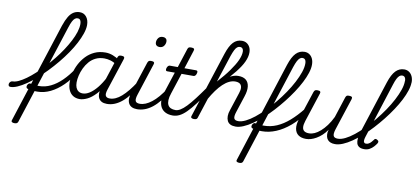

<svg xmlns="http://www.w3.org/2000/svg" viewBox="-272 -1274 4424 2043"><g transform="rotate(10 1940.5 -252.0)"><path d="M-39 390Q-53 390 -63.5 384Q-74 378 -69 363L281 -720Q302 -782 325 -820Q348 -858 377.5 -876Q407 -894 444 -894Q489 -894 516 -860Q543 -826 543 -772Q543 -731 525.5 -679.5Q508 -628 478.5 -571.5Q449 -515 408.5 -456Q368 -397 320.5 -339.5Q273 -282 222.5 -229.5Q172 -177 121 -132Q70 -87 21.5 -54Q-27 -21 -70 -2Q-113 17 -146 17Q-161 17 -166 7.5Q-171 -2 -168.5 -14Q-166 -26 -156 -35.5Q-146 -45 -131 -45Q-104 -45 -68 -62Q-32 -79 10.5 -109.5Q53 -140 97.5 -181Q142 -222 187 -270.5Q232 -319 274 -371.5Q316 -424 351.5 -478Q387 -532 414 -584Q441 -636 456 -683.5Q471 -731 471 -771Q471 -796 462 -811Q453 -826 432 -826Q417 -826 403.5 -816Q390 -806 377 -781Q364 -756 350 -712L1 368Q-3 379 -11.5 384.5Q-20 390 -39 390ZM142 17Q109 17 79.5 13.5Q50 10 35 4Q25 0 23 -10.5Q21 -21 26 -32.5Q31 -44 40.5 -51Q50 -58 62 -54Q74 -51 98 -48Q122 -45 151 -45Q167 -45 173.5 -36Q180 -27 178 -14.5Q176 -2 167 7.5Q158 17 142 17Z M143 17Q134 17 130 7.5Q126 -2 127 -14.5Q128 -27 134.5 -36Q141 -45 152 -45Q216 -45 277.5 -75Q339 -105 395.5 -160.5Q452 -216 500 -289Q506 -297 516.5 -293.5Q527 -290 534 -281.5Q541 -273 535 -264Q482 -176 418.5 -113.5Q355 -51 285.5 -17Q216 17 143 17Z M601 17Q559 17 528.5 -2.5Q498 -22 482 -59Q466 -96 466 -146Q466 -190 478 -241Q490 -292 515.5 -341Q541 -390 579.5 -430.5Q618 -471 670 -495Q722 -519 788 -519Q829 -519 869 -503.5Q909 -488 941 -464L929 -408Q886 -436 852.5 -445.5Q819 -455 787 -455Q735 -455 694.5 -435.5Q654 -416 625 -382.5Q596 -349 577 -308.5Q558 -268 548.5 -228Q539 -188 539 -154Q539 -120 548.5 -97Q558 -74 576.5 -61Q595 -48 623 -48Q658 -48 696.5 -72.5Q735 -97 774.5 -145Q814 -193 850 -263L868 -222Q824 -129 775 -77Q726 -25 681 -4Q636 17 601 17ZM895 17Q861 17 839 5.5Q817 -6 806 -27.5Q795 -49 795 -78Q795 -107 806 -141L920 -489Q926 -505 934 -510Q942 -515 958 -515Q982 -515 989 -506.5Q996 -498 990 -482L876 -134Q860 -85 871 -65Q882 -45 914 -45Q926 -45 930.5 -35.5Q935 -26 933.5 -14Q932 -2 922.5 7.5Q913 17 895 17Z M896 17Q884 17 878 7.5Q872 -2 874.5 -14Q877 -26 887 -35.5Q897 -45 915 -45Q946 -45 977.5 -59Q1009 -73 1041.5 -101.5Q1074 -130 1108 -171.5Q1142 -213 1177 -267Q1185 -279 1195.5 -278Q1206 -277 1211.5 -268Q1217 -259 1211 -248Q1174 -183 1136.5 -133Q1099 -83 1060 -50Q1021 -17 980 0Q939 17 896 17Z M1221 17Q1187 17 1164 5.5Q1141 -6 1129.5 -28Q1118 -50 1118.5 -79.5Q1119 -109 1131 -146L1243 -489Q1249 -505 1257 -510Q1265 -515 1280 -515Q1304 -515 1311.5 -507Q1319 -499 1313 -484L1201 -139Q1184 -88 1193 -66.5Q1202 -45 1240 -45Q1252 -45 1257 -35.5Q1262 -26 1260 -14Q1258 -2 1248.5 7.5Q1239 17 1221 17ZM1340 -676Q1321 -676 1308.5 -687Q1296 -698 1296 -720Q1296 -745 1312 -766.5Q1328 -788 1361 -788Q1380 -788 1392.5 -777.5Q1405 -767 1405 -745Q1405 -720 1389 -698Q1373 -676 1340 -676Z M1221 17Q1209 17 1203 7.5Q1197 -2 1199.5 -14Q1202 -26 1212 -35.5Q1222 -45 1240 -45Q1271 -45 1302.5 -58Q1334 -71 1367.5 -97Q1401 -123 1435 -162.5Q1469 -202 1504 -256Q1513 -269 1523 -268Q1533 -267 1539 -257.5Q1545 -248 1539 -237Q1502 -171 1463 -123Q1424 -75 1384.5 -44Q1345 -13 1304 2Q1263 17 1221 17Z M1607 17Q1560 17 1527.5 0.5Q1495 -16 1478 -46.5Q1461 -77 1460.5 -120Q1460 -163 1478 -216L1550 -436H1467Q1457 -436 1453.5 -444Q1450 -452 1454 -468Q1459 -484 1467.5 -492Q1476 -500 1485 -500H1571L1637 -704Q1642 -720 1650 -725Q1658 -730 1675 -730Q1699 -730 1706 -722.5Q1713 -715 1707 -699L1643 -500H1769Q1780 -500 1784 -492.5Q1788 -485 1783 -468Q1779 -452 1770.5 -444Q1762 -436 1752 -436H1623L1550 -212Q1535 -169 1534 -137Q1533 -105 1543.5 -84.5Q1554 -64 1575 -54.5Q1596 -45 1626 -45Q1638 -45 1642.5 -35.5Q1647 -26 1645.5 -14Q1644 -2 1634 7.5Q1624 17 1607 17Z M1608 17Q1592 17 1587 7.5Q1582 -2 1585.5 -14Q1589 -26 1599.5 -35.5Q1610 -45 1627 -45Q1650 -45 1678.5 -62Q1707 -79 1742 -115.5Q1777 -152 1820.5 -209Q1864 -266 1920 -346Q1929 -360 1939 -355.5Q1949 -351 1952.5 -338Q1956 -325 1947 -311Q1886 -219 1838 -156Q1790 -93 1751.5 -55Q1713 -17 1678 0Q1643 17 1608 17Z M2285 17Q2251 17 2228.5 5.5Q2206 -6 2195.5 -28Q2185 -50 2185 -80Q2185 -110 2198 -146L2262 -342Q2274 -377 2271.5 -402.5Q2269 -428 2251.5 -441.5Q2234 -455 2200 -455Q2168 -455 2135 -439Q2102 -423 2069 -392Q2036 -361 2004 -317Q1972 -273 1941 -218L1928 -267Q1970 -332 2008 -379.5Q2046 -427 2082.5 -458Q2119 -489 2154 -504Q2189 -519 2224 -519Q2276 -519 2305.5 -495Q2335 -471 2340.5 -425.5Q2346 -380 2325 -317L2267 -139Q2250 -88 2258.5 -66.5Q2267 -45 2304 -45Q2316 -45 2321 -35.5Q2326 -26 2324 -14Q2322 -2 2312.5 7.5Q2303 17 2285 17ZM1835 15Q1821 15 1810.5 9Q1800 3 1805 -12L2036 -725Q2065 -814 2103 -854Q2141 -894 2196 -894Q2226 -894 2248 -880Q2270 -866 2282.5 -841.5Q2295 -817 2295 -783Q2295 -760 2288.5 -734.5Q2282 -709 2269.5 -682Q2257 -655 2238 -626Q2219 -597 2193.5 -564.5Q2168 -532 2136 -496.5Q2104 -461 2065.5 -422Q2027 -383 1982 -339L1874 -7Q1871 4 1862.5 9.5Q1854 15 1835 15ZM2008 -421Q2043 -460 2073.5 -496.5Q2104 -533 2127.5 -566.5Q2151 -600 2169.5 -630Q2188 -660 2200 -687Q2212 -714 2218 -737Q2224 -760 2224 -780Q2224 -794 2219.5 -805Q2215 -816 2206.5 -821Q2198 -826 2185 -826Q2170 -826 2156.5 -815.5Q2143 -805 2130.5 -780.5Q2118 -756 2103 -713Z M2285 17Q2269 17 2264 7.5Q2259 -2 2263.5 -14Q2268 -26 2278 -35.5Q2288 -45 2304 -45Q2339 -45 2383 -66.5Q2427 -88 2475.5 -126.5Q2524 -165 2574.5 -216Q2625 -267 2672.5 -325Q2720 -383 2761.5 -444Q2803 -505 2834 -564.5Q2865 -624 2883 -676.5Q2901 -729 2901 -771Q2901 -787 2911.5 -795Q2922 -803 2936.5 -803Q2951 -803 2962 -795Q2973 -787 2973 -771Q2973 -732 2957 -682Q2941 -632 2912.5 -576.5Q2884 -521 2845 -462Q2806 -403 2760.5 -345.5Q2715 -288 2665.5 -234Q2616 -180 2564.5 -134.5Q2513 -89 2463.5 -55Q2414 -21 2368.5 -2Q2323 17 2285 17Z M2392 390Q2377 390 2366.5 384Q2356 378 2361 363L2712 -725Q2741 -814 2779.5 -854Q2818 -894 2873 -894Q2903 -894 2925.5 -878.5Q2948 -863 2960.5 -836Q2973 -809 2973 -772Q2973 -756 2962 -748.5Q2951 -741 2936.5 -741Q2922 -741 2911.5 -748.5Q2901 -756 2901 -772Q2901 -789 2897 -801Q2893 -813 2884.5 -819.5Q2876 -826 2861 -826Q2847 -826 2833.5 -815.5Q2820 -805 2807 -780Q2794 -755 2780 -713L2431 368Q2427 379 2418.5 384.5Q2410 390 2392 390ZM2572 17Q2539 17 2509.5 13.5Q2480 10 2465 4Q2455 0 2453 -10.5Q2451 -21 2456 -32.5Q2461 -44 2470.5 -51Q2480 -58 2492 -54Q2504 -51 2528 -48Q2552 -45 2581 -45Q2597 -45 2603.5 -36Q2610 -27 2608 -14.5Q2606 -2 2597 7.5Q2588 17 2572 17Z M2572 17Q2559 17 2553 7.5Q2547 -2 2548 -14.5Q2549 -27 2557.5 -36Q2566 -45 2581 -45Q2653 -45 2720 -74Q2787 -103 2852 -159.5Q2917 -216 2982 -298Q2988 -305 2998 -300.5Q3008 -296 3014.5 -286.5Q3021 -277 3014 -268Q2946 -172 2872 -109Q2798 -46 2722 -14.5Q2646 17 2572 17Z M3046 16Q2995 16 2963.5 -6.5Q2932 -29 2924.5 -73Q2917 -117 2937 -179L3039 -489Q3045 -505 3053 -510Q3061 -515 3077 -515Q3100 -515 3107.5 -507.5Q3115 -500 3109 -484L3007 -171Q2994 -131 2995.5 -103.5Q2997 -76 3015 -62Q3033 -48 3068 -48Q3097 -48 3127.5 -61.5Q3158 -75 3190 -103Q3222 -131 3252.5 -172Q3283 -213 3309 -267L3381 -489Q3387 -506 3394.5 -511Q3402 -516 3418 -516Q3442 -516 3449.5 -508.5Q3457 -501 3452 -485L3339 -139Q3323 -88 3332.5 -66.5Q3342 -45 3380 -45Q3392 -45 3396.5 -35.5Q3401 -26 3399 -14Q3397 -2 3387 7.5Q3377 17 3360 17Q3332 17 3312 9Q3292 1 3280 -13.5Q3268 -28 3263.5 -48Q3259 -68 3261 -93L3268 -122Q3242 -85 3214 -59.5Q3186 -34 3156.5 -17Q3127 0 3099.5 8Q3072 16 3046 16Z M3361 17Q3345 17 3340 7.5Q3335 -2 3339.5 -14Q3344 -26 3354 -35.5Q3364 -45 3380 -45Q3415 -45 3459 -66.5Q3503 -88 3551.5 -126.5Q3600 -165 3650.5 -216Q3701 -267 3748.5 -325Q3796 -383 3837.5 -444Q3879 -505 3910 -564.5Q3941 -624 3959 -676.5Q3977 -729 3977 -771Q3977 -787 3987.5 -795Q3998 -803 4012.5 -803Q4027 -803 4038 -795Q4049 -787 4049 -771Q4049 -732 4033 -682Q4017 -632 3988.5 -576.5Q3960 -521 3921 -462Q3882 -403 3836.5 -345.5Q3791 -288 3741.5 -234Q3692 -180 3640.5 -134.5Q3589 -89 3539.5 -55Q3490 -21 3444.5 -2Q3399 17 3361 17Z M3676 16Q3640 16 3620 3Q3600 -10 3593.5 -32.5Q3587 -55 3590 -85Q3593 -115 3603 -148L3790 -725Q3819 -814 3857.5 -854Q3896 -894 3950 -894Q3980 -894 4002.5 -878.5Q4025 -863 4037.5 -835.5Q4050 -808 4050 -772Q4050 -756 4039 -748.5Q4028 -741 4013.5 -741Q3999 -741 3988.5 -748.5Q3978 -756 3978 -772Q3978 -789 3974 -801Q3970 -813 3961.5 -819.5Q3953 -826 3939 -826Q3924 -826 3910.5 -815.5Q3897 -805 3884 -780Q3871 -755 3858 -713L3666 -114Q3660 -95 3658.5 -79Q3657 -63 3663.5 -54Q3670 -45 3684 -45Q3700 -45 3714 -53Q3728 -61 3740 -74.5Q3752 -88 3761 -100Q3765 -109 3774 -112Q3783 -115 3796 -106Q3810 -98 3810.5 -89.5Q3811 -81 3806 -71Q3795 -53 3776.5 -32.5Q3758 -12 3733 2Q3708 16 3676 16Z"/></g></svg>

Font: Playwrite DK Loopet Light
Style: Regular
Weight: 300
Version: Version 1.003